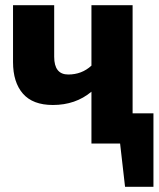

<svg xmlns="http://www.w3.org/2000/svg" viewBox="-20 -551 609 737"><path d="M489 -116H569V166H460L441 0H331V-199Q270 -148 183 -148Q106 -148 68 -191.5Q30 -235 30 -313V-531H188V-333Q188 -265 242 -265Q294 -265 331 -299V-531H489Z"/></svg>

Font: Fira Sans
Style: Bold
Weight: 700
Designer: bBox Type GmbH & Carrois Corporate GbR & Edenspiekermann AG
Foundry: bBox Type GmbH & Carrois Corporate GbR & Edenspiekermann AG
Version: Version 4.301;PS 004.301;hotconv 1.0.88;makeotf.lib2.5.64775